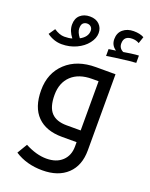

<svg xmlns="http://www.w3.org/2000/svg" viewBox="-188 -873 945 1207"><g transform="rotate(20 284.0 -269.5)"><path d="M391.1 -78.1V-407.2H348.1Q259.3 -407.2 209.7 -360.4Q160.2 -313.5 160.2 -232.2Q160.2 -150.9 194.1 -114.5Q228 -78.1 296.9 -78.1ZM392.1 28.8V0H293.9Q187.5 0 129.2 -58.6Q70.8 -117.2 70.8 -231.4Q70.8 -345.7 145.5 -415.3Q220.2 -484.9 345.2 -484.9H476.1V23.9Q476.1 126 415.8 183.1Q355.5 240.2 249.3 240.2Q143.1 240.2 64.9 189L105 122.1Q180.7 162.1 247.8 162.1Q314.9 162.1 353.5 125.7Q392.1 89.4 392.1 28.8ZM561 -763.7 545.9 -718.8Q525.9 -731 500 -731Q443.8 -731 443.8 -679.7Q443.8 -647 474.1 -632.8Q483.9 -635.3 522 -640.4Q560.1 -645.5 574.2 -645.5V-596.7Q552.2 -596.7 437 -581.5L380.9 -572.8V-618.7L428.2 -625.5Q393.1 -648.4 393.1 -690.2Q393.1 -731.9 421.1 -755.4Q449.2 -778.8 491.7 -778.8Q534.2 -778.8 561 -763.7ZM236.3 -688.5Q236.3 -704.1 226.1 -713.9Q215.8 -723.6 200.4 -723.6Q185.1 -723.6 174.1 -713.9Q163.1 -704.1 163.1 -678.5Q163.1 -652.8 188 -620.6Q236.3 -646.5 236.3 -688.5ZM-5.9 -579.6 22.9 -621.6Q60.1 -596.7 91.8 -596.7Q123.5 -596.7 144 -603.5Q112.3 -644 112.3 -685.3Q112.3 -726.6 137.2 -749Q162.1 -771.5 202.1 -771.5Q242.2 -771.5 265.1 -748.8Q288.1 -726.1 288.1 -691.4Q288.1 -656.7 261.5 -622.3Q234.9 -587.9 189.9 -567.1Q145 -546.4 92.8 -546.4Q40.5 -546.4 -5.9 -579.6Z"/></g></svg>

Font: DroidArabicKufi
Style: Regular
Weight: 400
Designer: Pascal Zoghbi
Foundry: Ascender Corporation
Version: Version 1.00